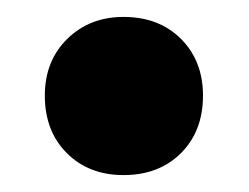

<svg xmlns="http://www.w3.org/2000/svg" viewBox="-20 -404 294 227"><path d="M126 -384Q168 -384 194 -358Q220 -332 220 -291Q220 -249 194 -223Q168 -197 126 -197Q85 -197 59 -223Q33 -249 33 -291Q33 -332 59.5 -358Q86 -384 126 -384Z"/></svg>

Font: Montserrat Extra Bold
Style: Regular
Weight: 800
Designer: Julieta Ulanovsky
Foundry: Julieta Ulanovsky
Version: Version 3.001;PS 003.001;hotconv 1.0.70;makeotf.lib2.5.58329